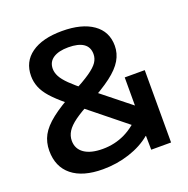

<svg xmlns="http://www.w3.org/2000/svg" viewBox="-132 -865 979 1000"><g transform="rotate(-20 357.0 -365.0)"><path d="M272 10Q161 10 101 -38.5Q41 -87 41 -176Q41 -223 61.5 -261Q82 -299 130.5 -337Q179 -375 263 -420Q330 -455 366 -480Q402 -505 416 -526Q430 -547 430 -571Q430 -610 401.5 -629.5Q373 -649 318 -649Q264 -649 234 -629Q204 -609 204 -571Q204 -550 215.5 -528Q227 -506 255 -478.5Q283 -451 331 -413L585 -210L528 -126L209 -383Q163 -421 136 -451.5Q109 -482 97 -512Q85 -542 85 -574Q85 -653 146 -696.5Q207 -740 316 -740Q425 -740 487 -696.5Q549 -653 549 -574Q549 -532 527 -494.5Q505 -457 456 -420Q407 -383 326 -340Q268 -310 233.5 -285Q199 -260 184 -236Q169 -212 169 -185Q169 -140 205 -115Q241 -90 307 -90Q374 -90 431.5 -118Q489 -146 541 -206V-401H652V0H542L541 -77H539Q490 -36 419.5 -13Q349 10 272 10Z"/></g></svg>

Font: M PLUS 1 Thin SemiBold
Style: Regular
Weight: 600
Version: Version 1.001